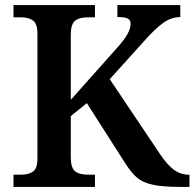

<svg xmlns="http://www.w3.org/2000/svg" viewBox="-20 -734 764 754"><path d="M33 -48H61Q93 -48 110 -60.5Q127 -73 127 -111V-602Q127 -640 110 -653Q93 -666 61 -666H33V-714H353V-666H324Q292 -666 275 -652.5Q258 -639 258 -598V-342L437 -543Q468 -577 480.5 -600Q493 -623 493 -641Q493 -656 481 -661.5Q469 -667 441 -667V-714H688V-667Q653 -667 621.5 -644.5Q590 -622 549 -576L411 -423L609 -128Q638 -85 664 -66.5Q690 -48 721 -48H724V0H690Q619 0 580 -8.5Q541 -17 519 -35.5Q497 -54 473 -91L321 -329L258 -278V-116Q258 -75 275 -61.5Q292 -48 324 -48H353V0H33Z"/></svg>

Font: Noto Serif SemiBold
Style: Regular
Weight: 600
Designer: Monotype Design Team
Foundry: Monotype Imaging Inc.
Version: Version 1.001